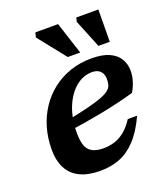

<svg xmlns="http://www.w3.org/2000/svg" viewBox="-134 -809 798 916"><g transform="rotate(-20 265.0 -351.5)"><path d="M339.5 -444.5Q313 -444.5 288.5 -433Q264 -421.5 243.2 -399.8Q222.5 -378 206.8 -347.5Q191 -317 182.5 -279Q174 -241 174 -196.5Q174 -133 196.5 -108.5Q219 -84 270.5 -84Q300.5 -84 327.8 -93Q355 -102 379.2 -122Q403.5 -142 425 -175.5H472.5Q440 -105 401.2 -63.8Q362.5 -22.5 317.2 -5.2Q272 12 219 12Q157.5 12 116.2 -8Q75 -28 54.5 -67Q34 -106 34 -162Q34 -220 49 -271.8Q64 -323.5 92.5 -366.5Q121 -409.5 161.2 -441Q201.5 -472.5 251.8 -489.8Q302 -507 360.5 -507Q417 -507 451.2 -491Q485.5 -475 501.2 -448Q517 -421 517 -388Q517 -363 509 -336.2Q501 -309.5 486.5 -286Q444.5 -274 400.8 -263.8Q357 -253.5 313.2 -245Q269.5 -236.5 226.5 -229.5Q183.5 -222.5 143.5 -217.5L146.5 -266Q217 -280.5 263.2 -292Q309.5 -303.5 336.5 -314Q363.5 -324.5 376.5 -335.5Q389.5 -346.5 393.2 -359.2Q397 -372 397 -389Q397 -406 390.5 -418.5Q384 -431 371.5 -437.8Q359 -444.5 339.5 -444.5ZM320.5 -551.5H257.5L146 -691.5L152.5 -715H267.5ZM470.5 -551.5H413L355 -694.5L360 -715H472Z"/></g></svg>

Font: Newsreader 9pt SemiBold
Style: Italic
Weight: 600
Italic angle: -17°
Designer: Hugues Gentile
Foundry: Production Type
Version: Version 1.003